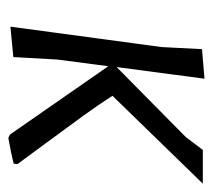

<svg xmlns="http://www.w3.org/2000/svg" viewBox="-45 -457 511 461"><g transform="rotate(90 210.5 -226.5)"><path d="M44 4 93 -359 98 -456 169 -462 141 -251 309 -417 340 -458H421L210 -241Q231 -208 259 -169.5Q287 -131 323.5 -81.5Q360 -32 374 -13L373 -4Q351 2 311 9L303 5L139 -231L123 -109L117 -3Z"/></g></svg>

Font: Alegreya Sans
Style: Italic
Weight: 400
Italic angle: -7°
Designer: Juan Pablo del Peral
Foundry: Huerta Tipografica
Version: Version 2.007